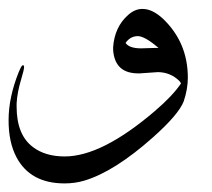

<svg xmlns="http://www.w3.org/2000/svg" viewBox="-178 -205 483 438"><path d="M182.6 -40.5 140.6 -37.6Q84 -36.1 80.1 -90.8V-97.7Q83.5 -143.6 114.3 -170.9Q130.4 -185.1 147.5 -184.6Q169.4 -184.6 193.4 -162.6Q250.5 -108.4 250.5 -27.8Q250.5 -2 241.2 25.9Q230 55.7 170.9 108.4Q83 186.5 14.6 207Q-6.8 213.4 -30.8 213.4Q-108.4 213.4 -140.1 154.3Q-158.7 119.6 -158.4 68.1Q-158.2 16.6 -135.3 -40.5Q-133.3 -45.4 -130.4 -51.3Q-126.5 -58.1 -124 -55.7Q-123.5 -55.2 -123 -52.7Q-123 -45.9 -129.9 -23.4Q-138.7 5.9 -140.1 30.8V38.1Q-140.1 102.5 -103 130.4Q-74.7 151.9 -30.3 151.9Q54.2 151.9 175.3 48.3Q215.8 13.7 234.9 -14.6Q233.9 -17.1 231 -20.5Q210.9 -40 182.6 -40.5ZM143.6 -94.7 177.2 -95.7H183.6Q152.3 -122.6 136.2 -122.6H135.7Q118.7 -122.1 108.4 -106.9Q117.2 -94.7 143.6 -94.7Z"/></svg>

Font: AMoshref-Thulth
Style: Regular
Weight: 400
Designer: Ali Moshref
Foundry: Ali Moshref
Version: Version 0.1